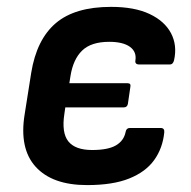

<svg xmlns="http://www.w3.org/2000/svg" viewBox="-20 -524 553 556"><path d="M232.1 12Q131.6 12 83.4 -40.9Q35.1 -93.9 51.5 -193.6L70.4 -313.3Q86.1 -409.7 141.5 -456.9Q196.9 -504.1 301.7 -504.1Q369.5 -504.1 413.1 -483.5Q456.7 -462.9 475.2 -427.9Q493.7 -392.8 484 -349.4Q482.6 -343.7 479.6 -340.5Q476.6 -337.3 471.3 -337.3H382.1Q376.8 -337.3 373.9 -340.3Q371.1 -343.4 372.1 -348.7Q376.1 -374.3 356 -388.6Q335.9 -402.9 296.3 -402.9Q243.9 -402.9 217.8 -377.5Q191.7 -352.1 184.1 -303.8L180.8 -283H349.3Q359.6 -283 357.6 -273L350.3 -223Q348.3 -213 338.3 -213H169.1L166.5 -194.9Q157.9 -139.7 177.9 -114.6Q198 -89.6 246.8 -89.6Q292.7 -89.6 315.7 -103Q338.8 -116.5 343.8 -142.1Q345.8 -153.4 356.2 -153.4H445Q457 -153.4 455.7 -140.7Q451.1 -94.6 426.4 -60.4Q401.7 -26.1 354.2 -7.1Q306.8 12 232.1 12Z"/></svg>

Font: Sofia Sans Hairline
Style: Italic
Weight: 1
Italic angle: -9°
Designer: Botio Nikoltchev, Ani Petrova
Foundry: lettersoup
Version: Version 4.102